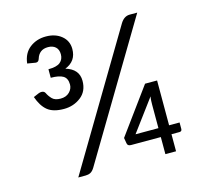

<svg xmlns="http://www.w3.org/2000/svg" viewBox="-104 -838 1025 956"><g transform="rotate(-15 409.0 -360.0)"><path d="M205 -348Q150 -348 121 -371.5Q92 -395 75 -444L103 -456Q111 -459 117 -459Q132 -459 137 -448Q145 -431 159 -416.5Q173 -402 202 -402Q231 -402 248 -419Q265 -436 265 -458Q265 -490 244.5 -502.5Q224 -515 181 -515V-559Q224 -559 242 -574Q260 -589 260 -615Q260 -640 245.5 -653Q231 -666 207 -666Q183 -666 168.5 -654.5Q154 -643 148 -623Q143 -605 128 -607L86 -614Q92 -666 127 -693Q162 -720 210 -720Q259 -720 290.5 -694Q322 -668 322 -626Q322 -563 263 -540Q330 -520 330 -460Q330 -406 292.5 -377Q255 -348 205 -348ZM185 0 594 -686Q613 -717 642 -717H681L269 -27Q259 -11 248 -5.5Q237 0 223 0ZM634 0V-88H481Q463 -88 461 -102L456 -131L627 -365H689V-134H743V-101Q743 -88 730 -88H689V0ZM516 -134H634V-254Q634 -264 634.5 -275Q635 -286 637 -297Z"/></g></svg>

Font: Aleo
Style: Regular
Weight: 400
Designer: Alessio Laiso
Foundry: Alessio Laiso
Version: Version 2.001; ttfautohint (v1.8.4.7-5d5b);gftools[0.9.29]